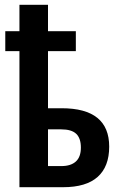

<svg xmlns="http://www.w3.org/2000/svg" viewBox="-20 -780 507 800"><path d="M180 -760V-650H296V-567H180V-329H237Q435 -329 435 -169Q435 -86 387 -43Q339 0 243 0H61V-567H2V-650H61V-760ZM235 -241H180V-88H236Q275 -88 296 -107Q317 -126 317 -165Q317 -204 297.5 -222.5Q278 -241 235 -241Z"/></svg>

Font: Avrile Sans Condensed SemiBold
Style: Regular
Weight: 600
Width: 3
Designer: Monotype Design Team
Foundry: Monotype Imaging Inc.
Version: Version 2.001;September 10, 2019;FontCreator 11.5.0.2425 64-